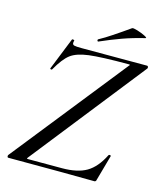

<svg xmlns="http://www.w3.org/2000/svg" viewBox="-117 -873 809 961"><g transform="rotate(15 287.5 -393.0)"><path d="M105 -488 172 -655Q173 -656 176 -656Q179 -656 182 -654.5Q185 -653 184 -651Q182 -646 182 -639Q182 -630 191.5 -627.5Q201 -625 229 -625H569Q573 -625 574.5 -620Q576 -615 574 -612L112 -27Q108 -22 108.5 -20.5Q109 -19 114 -19H290Q370 -19 417 -46.5Q464 -74 498 -142Q500 -145 503 -145Q506 -145 508.5 -143.5Q511 -142 510 -140L473 -8Q473 -5 470.5 -1.5Q468 2 464 2Q327 0 17 0Q13 0 12 -4.5Q11 -9 13 -13L480 -600Q485 -605 484.5 -606.5Q484 -608 478 -608Q335 -608 273 -600Q211 -592 180 -568.5Q149 -545 115 -485Q113 -481 108 -482.5Q103 -484 105 -488ZM298 -689Q331 -707 363.5 -729Q396 -751 405 -757L448 -787Q453 -790 476 -783Q499 -776 516.5 -767Q534 -758 525 -756Q463 -741 411.5 -722.5Q360 -704 303 -679L301 -678Q297 -678 296 -682.5Q295 -687 298 -689Z"/></g></svg>

Font: CormorantInfant-MediumItalic
Style: Italic
Weight: 500
Italic angle: -10°
Designer: Christian Thalmann (Catharsis Fonts)
Foundry: Catharsis Fonts
Version: Version 3.303